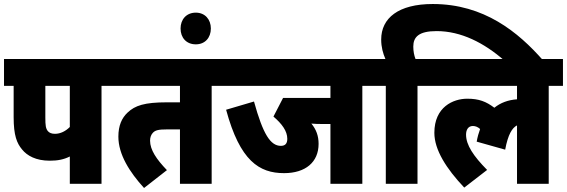

<svg xmlns="http://www.w3.org/2000/svg" viewBox="-20 -916 2826 957"><path d="M486 -488H558V-622H0V-488H48V-332C48 -241 64 -202 90 -171C115 -140 159 -115 228 -115C268 -115 298 -121 328 -136V0H486ZM328 -488V-283C307 -262 281 -249 254 -249C237 -249 226 -254 219 -262C208 -275 206 -291 206 -330V-488Z M1035 -488H1107V-622H545V-488H877V-406H812C700 -406 653 -390 616 -355C587 -328 570 -290 570 -235C570 -146 626 -58 698 21L812 -68C760 -122 728 -169 728 -215C728 -231 733 -244 741 -253C753 -267 770 -271 812 -271H877V0H1035Z M880 -774C880 -728 909 -695 956 -695C1002 -695 1031 -728 1031 -774C1031 -819 1002 -853 956 -853C909 -853 880 -819 880 -774Z M1786 -488H1857V-622H1094V-488H1627V-428H1391L1343 -335C1385 -299 1412 -263 1412 -224C1412 -200 1401 -189 1380 -189C1328 -189 1291 -247 1246 -410L1107 -369C1176 -114 1272 -53 1396 -53C1503 -53 1568 -108 1568 -199C1568 -239 1556 -271 1532 -300C1550 -298 1571 -298 1587 -298H1627V0H1786Z M1903 -488V0H2061V-488H2133V-622H2051C2044 -640 2040 -661 2040 -684C2040 -732 2068 -761 2156 -761C2279 -761 2393 -702 2493 -615H2687C2563 -756 2393 -896 2137 -896C1966 -896 1880 -826 1880 -719C1880 -681 1889 -650 1901 -622H1844V-488Z M2120 -488H2557V-421C2513 -418 2475 -404 2444 -379C2403 -410 2367 -424 2309 -424C2239 -424 2145 -383 2145 -254C2145 -169 2205 -75 2294 19L2408 -69C2340 -138 2303 -193 2303 -245C2303 -268 2313 -288 2337 -288C2350 -288 2362 -283 2373 -273C2366 -254 2360 -233 2356 -210L2498 -170C2512 -246 2533 -279 2557 -291V0H2715V-488H2786V-622H2120Z"/></svg>

Font: Noto Sans Condensed Black
Style: Regular
Weight: 900
Width: 3
Designer: Monotype Design Team
Foundry: Monotype Imaging Inc.
Version: Version 2.013